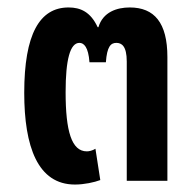

<svg xmlns="http://www.w3.org/2000/svg" viewBox="-20 -485 521 515"><path d="M181 10C206 10 233 4 249 -2L236 -86C228 -81 219 -79 213 -79C172 -79 156 -133 156 -238C156 -325 168 -370 193 -370C205 -370 217 -359 220 -318H264C267 -360 277 -370 292 -370C306 -370 320 -362 320 -320V0H429V-332C429 -424 394 -465 328 -465C294 -465 256 -453 244 -412H242C223 -453 196 -465 164 -465C86 -465 45 -393 45 -236C45 -92 81 10 181 10Z"/></svg>

Font: Noto Sans Thai UI Cond SemBd
Style: Regular
Weight: 600
Width: 3
Designer: Monotype Design Team
Foundry: Monotype Imaging Inc.
Version: Version 2.000